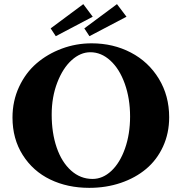

<svg xmlns="http://www.w3.org/2000/svg" viewBox="-20 -883 867 916"><path d="M246.1 -710.4 221.7 -747.6 377.4 -863.3 422.4 -803.2ZM406.7 -710.4 382.3 -747.6 538.1 -863.3 583.5 -803.2ZM405.8 13.2Q302.2 13.2 219.7 -26.6Q137.2 -66.4 88.4 -143.6Q39.6 -220.7 39.6 -322.3Q39.6 -400.9 70.8 -468.3Q102.1 -535.6 154.3 -580.6Q206.5 -625.5 274.7 -650.9Q342.8 -676.3 417 -676.3Q520 -676.3 604.2 -632.3Q688.5 -588.4 737.8 -507.3Q787.1 -426.3 787.1 -323.7Q787.1 -247.6 757.8 -183.8Q728.5 -120.1 677.2 -77.1Q626 -34.2 556.2 -10.5Q486.3 13.2 405.8 13.2ZM421.4 -29.3Q470.2 -29.3 511.2 -67.6Q552.2 -106 576.4 -174.6Q600.6 -243.2 600.6 -327.1Q600.6 -413.1 575.2 -483.9Q549.8 -554.7 506.3 -594.2Q462.9 -633.8 411.1 -633.8Q363.8 -633.8 321.8 -595.9Q279.8 -558.1 253.2 -489Q226.6 -419.9 226.6 -336.4Q226.6 -248.5 250.5 -179Q274.4 -109.4 319.1 -69.3Q363.8 -29.3 421.4 -29.3Z"/></svg>

Font: Elstob 8pt
Style: Bold
Weight: 700
Designer: Peter S. Baker
Version: Version 1.015